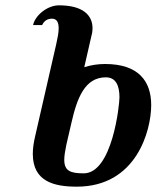

<svg xmlns="http://www.w3.org/2000/svg" viewBox="-20 -690 587 720"><path d="M294 -40C244 -40 221 -49 221 -91C221 -105 224 -124 229 -148L248 -230C269 -322 298 -400 377 -400C415 -400 428 -368 428 -325C428 -296 401 -40 294 -40ZM547 -296C547 -385 500 -450 374 -450C347 -450 321 -446 296 -438L323 -556C326 -566 327 -575 327 -584C327 -633 291 -670 201 -670C158 -670 112 -633 104 -596H138C146 -613 159 -620 175 -620C193 -620 200 -606 200 -584C200 -568 196 -547 191 -525L112 -180C106 -155 103 -132 103 -113C103 -9 183 10 268 10C492 10 547 -201 547 -296Z"/></svg>

Font: Pfennig
Style: BoldItalic
Weight: 700
Italic angle: -13°
Version: Version 20100423